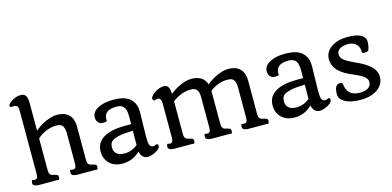

<svg xmlns="http://www.w3.org/2000/svg" viewBox="-77 -1332 3698 1810"><g transform="rotate(-15 1772.0 -427.0)"><path d="M317.9 2.4Q308.1 0 286.6 0H130.9Q84 0 70.8 -16.6Q65.4 -22.9 65.4 -31.2Q65.4 -51.8 73.2 -61.5Q85 -57.6 100.1 -57.6Q115.2 -57.6 122.6 -69.8Q129.9 -82 129.4 -115.2V-720.2Q129.4 -753.9 122.6 -763.7Q112.3 -779.3 86.4 -779.3H76.7Q72.3 -779.3 66.7 -778.1Q61 -776.9 57.1 -779.1Q53.2 -781.2 50.3 -785.2Q40 -800.3 73.7 -826.2Q123 -863.8 174.3 -863.8Q230 -863.8 236.8 -803.7Q238.8 -785.6 238.8 -765.6V-499.5Q312.5 -561.5 396.5 -585.9Q427.2 -595.2 458.7 -595.2Q490.2 -595.2 518.8 -586.9Q547.4 -578.6 567.9 -560.1Q612.8 -520 612.8 -438V-110.4Q612.8 -69.8 640.1 -60.5Q647.9 -57.6 658.7 -55.7Q669.4 -53.7 678 -51Q686.5 -48.3 691.4 -44.9Q699.7 -38.6 699.7 -24.4Q699.7 -6.8 692.4 2.4Q682.1 0 661.1 0H505.4Q458.5 0 445.3 -16.6Q439.9 -22.9 439.9 -31.2Q439.9 -52.2 447.3 -61.5Q459.5 -57.6 473.6 -57.6Q487.8 -57.6 495.4 -67.9Q502.9 -78.1 503.9 -105.5V-403.3Q503.9 -486.3 454.6 -496.1Q439.5 -499 416.7 -499Q394 -499 366.9 -492.2Q339.8 -485.4 315.9 -474.6Q268.6 -453.1 238.8 -423.3V-110.4Q238.8 -69.8 266.1 -60.5Q273.9 -57.6 284.7 -55.7Q295.4 -53.7 304 -51Q312.5 -48.3 317.4 -44.9Q325.7 -38.6 325.7 -24.4Q325.7 -7.3 317.9 2.4Z M1111.3 -62Q1040 9.3 939 9.3Q860.8 9.3 814 -35.6Q766.6 -81.1 766.6 -153.3Q766.6 -243.2 846.7 -288.1Q918.9 -329.1 1050.3 -329.1H1111.3Q1111.8 -347.7 1111.8 -365.2V-401.9Q1111.8 -467.3 1092.8 -494.1Q1071.3 -524.4 1019.5 -524.4Q900.9 -524.4 897.5 -439.5Q897 -426.3 897.9 -417.5Q888.2 -409.7 865 -409.7Q841.8 -409.7 831.3 -415Q820.8 -420.4 813 -429.7Q796.4 -448.7 796.4 -478.3Q796.4 -507.8 813.7 -530Q831.1 -552.2 860.8 -566.4Q918.9 -595.2 998 -595.2Q1077.1 -595.2 1116.9 -579.8Q1156.7 -564.5 1180.2 -539.1Q1221.7 -494.1 1221.7 -418.5L1216.8 -184.1Q1216.8 -120.1 1222.9 -103Q1229 -85.9 1237.5 -80.1Q1246.1 -74.2 1258.5 -74.2Q1271 -74.2 1278.8 -78.1L1292.5 -84.5Q1299.3 -86.9 1304.4 -78.9Q1309.6 -70.8 1309.6 -64.7Q1309.6 -58.6 1304.4 -48.8Q1299.3 -39.1 1285.4 -28.1Q1271.5 -17.1 1253.9 -8.8Q1156.7 37.1 1121.6 -30.3Q1114.3 -43.5 1111.3 -62ZM1109.9 -126Q1109.9 -196.3 1110.8 -265.6Q1009.3 -261.7 972.9 -252.7Q936.5 -243.7 920.4 -235.4Q904.3 -227.1 895 -215.8Q879.9 -197.3 879.9 -159.9Q879.9 -122.6 906.2 -100.3Q932.6 -78.1 981.9 -78.1Q1051.8 -78.1 1109.9 -126Z M1637.7 2.4Q1627.9 0 1606.4 0H1450.7Q1403.8 0 1390.6 -16.6Q1385.3 -22.9 1385.3 -31.2Q1385.3 -51.8 1393.1 -61.5Q1404.8 -57.6 1419.7 -57.6Q1434.6 -57.6 1442.1 -69.8Q1449.7 -82 1449.2 -115.2V-434.6Q1449.2 -480.5 1432.1 -491.7Q1425.3 -496.1 1414.1 -496.1Q1402.8 -496.1 1396.2 -492.7Q1389.6 -489.3 1385.5 -487.8Q1381.3 -486.3 1378.4 -488Q1375.5 -489.7 1372.6 -493.2Q1365.2 -501 1365.2 -509.5Q1365.2 -518.1 1371.3 -527.6Q1377.4 -537.1 1391.1 -549.6Q1404.8 -562 1422.4 -572.3Q1461.9 -595.2 1501.5 -595.2Q1544.9 -595.2 1553.7 -540Q1556.6 -523.4 1557.6 -505.9Q1630.9 -564 1710.9 -586.9Q1740.2 -595.2 1767.6 -595.2Q1883.8 -595.2 1914.6 -503.4Q1990.7 -564 2069.3 -586.9Q2099.1 -595.2 2129.9 -595.2Q2160.6 -595.2 2189.2 -586.9Q2217.8 -578.6 2238.3 -560.1Q2283.2 -520 2283.2 -438V-110.4Q2283.2 -70.3 2310.5 -60.5Q2318.4 -57.6 2329.1 -55.7Q2339.8 -53.7 2348.6 -51Q2357.4 -48.3 2362.3 -44.9Q2370.6 -38.6 2370.6 -24.4Q2370.6 -7.3 2362.8 2.4Q2353 0 2331.5 0H2175.8Q2128.9 0 2115.7 -16.6Q2110.4 -22.9 2110.4 -31.2Q2110.4 -51.8 2118.2 -61.5Q2129.9 -57.6 2144 -57.6Q2158.2 -57.6 2165.8 -67.1Q2173.3 -76.7 2174.3 -102.5V-403.3Q2174.3 -486.3 2125 -496.1Q2109.9 -499 2089.1 -499Q2068.4 -499 2044.2 -493.9Q2020 -488.8 1998 -480Q1955.6 -462.9 1923.8 -436.5V-110.4Q1923.8 -69.8 1951.2 -60.5Q1959 -57.6 1969.7 -55.7Q1980.5 -53.7 1989 -51Q1997.6 -48.3 2002.4 -44.9Q2010.7 -38.6 2010.7 -24.4Q2010.7 -6.8 2003.4 2.4Q1993.7 0 1972.2 0H1816.4Q1769.5 0 1756.3 -16.6Q1751 -22.9 1751 -31.2Q1751 -52.2 1758.3 -61.5Q1770.5 -57.6 1784.7 -57.6Q1798.8 -57.6 1806.4 -67.9Q1814 -78.1 1814.9 -105.5V-403.3Q1814.9 -486.3 1765.6 -496.1Q1750.5 -499 1729 -499Q1707.5 -499 1682.1 -493.2Q1656.7 -487.3 1633.8 -477.5Q1589.8 -459.5 1558.1 -431.6V-110.4Q1558.1 -70.3 1585.9 -60.5Q1593.3 -57.6 1604 -55.7Q1614.7 -53.7 1623.5 -51Q1632.3 -48.3 1637.2 -44.9Q1645.5 -38.6 1645.5 -24.4Q1645.5 -7.3 1637.7 2.4Z M2789.6 -62Q2718.3 9.3 2617.2 9.3Q2539.1 9.3 2492.2 -35.6Q2444.8 -81.1 2444.8 -153.3Q2444.8 -243.2 2524.9 -288.1Q2597.2 -329.1 2728.5 -329.1H2789.6Q2790 -347.7 2790 -365.2V-401.9Q2790 -467.3 2771 -494.1Q2749.5 -524.4 2697.8 -524.4Q2579.1 -524.4 2575.7 -439.5Q2575.2 -426.3 2576.2 -417.5Q2566.4 -409.7 2543.2 -409.7Q2520 -409.7 2509.5 -415Q2499 -420.4 2491.2 -429.7Q2474.6 -448.7 2474.6 -478.3Q2474.6 -507.8 2491.9 -530Q2509.3 -552.2 2539.1 -566.4Q2597.2 -595.2 2676.3 -595.2Q2755.4 -595.2 2795.2 -579.8Q2835 -564.5 2858.4 -539.1Q2899.9 -494.1 2899.9 -418.5L2895 -184.1Q2895 -120.1 2901.1 -103Q2907.2 -85.9 2915.8 -80.1Q2924.3 -74.2 2936.8 -74.2Q2949.2 -74.2 2957 -78.1L2970.7 -84.5Q2977.5 -86.9 2982.7 -78.9Q2987.8 -70.8 2987.8 -64.7Q2987.8 -58.6 2982.7 -48.8Q2977.5 -39.1 2963.6 -28.1Q2949.7 -17.1 2932.1 -8.8Q2835 37.1 2799.8 -30.3Q2792.5 -43.5 2789.6 -62ZM2788.1 -126Q2788.1 -196.3 2789.1 -265.6Q2687.5 -261.7 2651.1 -252.7Q2614.7 -243.7 2598.6 -235.4Q2582.5 -227.1 2573.2 -215.8Q2558.1 -197.3 2558.1 -159.9Q2558.1 -122.6 2584.5 -100.3Q2610.8 -78.1 2660.2 -78.1Q2730 -78.1 2788.1 -126Z M3388.2 -421.9Q3388.2 -497.1 3325.7 -521.5Q3305.7 -529.3 3282.5 -529.3Q3259.3 -529.3 3239.5 -525.4Q3219.7 -521.5 3204.6 -513.2Q3170.4 -494.6 3170.4 -460Q3170.4 -426.8 3198.7 -402.3Q3230 -376.5 3314.9 -338.6Q3399.9 -300.8 3446 -256.1Q3492.2 -211.4 3492.2 -153.3Q3492.2 -87.9 3438.5 -43Q3375.5 9.3 3264.2 9.3Q3127.9 9.3 3075.7 -48.8Q3057.6 -69.3 3057.6 -101.1Q3057.6 -177.7 3095.2 -190.4Q3104.5 -193.4 3112.8 -193.4Q3135.7 -193.4 3137.7 -179.2Q3148.4 -57.1 3274.4 -57.1Q3350.1 -57.1 3375.5 -99.6Q3383.8 -113.3 3383.8 -132.8Q3383.8 -152.3 3371.3 -168.5Q3358.9 -184.6 3336.9 -198.5Q3314.9 -212.4 3284.7 -225.6L3219.7 -254.9Q3070.3 -323.2 3070.3 -436.5Q3070.3 -509.8 3135.3 -553.7Q3196.8 -595.2 3293.9 -595.2Q3425.8 -595.2 3458 -538.1Q3466.3 -523.4 3466.3 -505.9Q3466.3 -488.3 3464.4 -474.4Q3462.4 -460.4 3459.5 -449.2Q3454.6 -427.7 3448.2 -418.9Q3435.5 -409.7 3411.9 -409.7Q3388.2 -409.7 3388.2 -421.9Z"/></g></svg>

Font: Quando
Style: Regular
Weight: 400
Version: Version 1.002